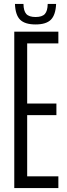

<svg xmlns="http://www.w3.org/2000/svg" viewBox="-20 -962 342 982"><path d="M53 0V-800H278.5V-740H119V-432.5H268.5V-373H119V-60H278.5V0ZM162 -837Q107.5 -837 83 -861.2Q58.5 -885.5 56.5 -942H100Q100.5 -906 114.5 -890.5Q128.5 -875 162 -875Q195.5 -875 209.5 -890.5Q223.5 -906 224 -942H267Q264.5 -885.5 240.2 -861.2Q216 -837 162 -837Z"/></svg>

Font: Big Shoulders Display Thin
Style: Regular
Weight: 400
Version: Version 2.002